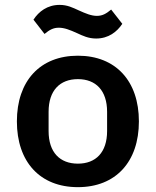

<svg xmlns="http://www.w3.org/2000/svg" viewBox="-20 -757 640 789"><path d="M300.1 12.1C455.6 12.1 550.8 -92 550.8 -258.2C550.8 -424 455.6 -528.1 300.1 -528.1C144.2 -528.1 49.4 -424 49.4 -258.2C49.4 -92 144.2 12.1 300.1 12.1ZM117.5 -676.1 163 -617.5C183.6 -634.6 199.2 -643.1 221.6 -643.1C244.7 -643.1 267 -634.2 296.9 -620.7C320.7 -609.7 343.4 -598.7 375 -598.7C425.8 -598.7 460.6 -626.1 482.6 -659.1L436.8 -717.7C416.2 -700.6 400.9 -691.8 378.2 -691.8C355.5 -691.8 333.1 -701 303.3 -714.5C279.1 -725.5 256.7 -736.9 225.1 -736.9C174.4 -736.9 139.2 -709.5 117.5 -676.1ZM179.7 -218.4V-297.6C179.7 -385.3 226.2 -431.8 300.1 -431.8C373.6 -431.8 420.1 -385.3 420.1 -297.6V-218.4C420.1 -130.7 373.6 -84.5 300.1 -84.5C226.2 -84.5 179.7 -130.7 179.7 -218.4Z"/></svg>

Font: Margiela Mono SemiBold
Style: Regular
Weight: 600
Designer: Mike Abbink, Paul van der Laan, Pieter van Rosmalen
Foundry: Bold Monday
Version: Version 2.003 2021